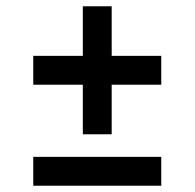

<svg xmlns="http://www.w3.org/2000/svg" viewBox="-20 -592 620 612"><path d="M86 -322V-414H244V-572H336V-414H494V-322H336V-164H244V-322ZM86 0V-92H494V0Z"/></svg>

Font: Sintony
Style: Bold
Weight: 700
Designer: Eduardo Rodriguez Tunni
Foundry: Eduardo Rodriguez Tunni
Version: Version 1.001